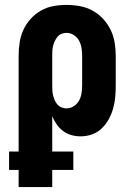

<svg xmlns="http://www.w3.org/2000/svg" viewBox="-20 -548 540 783"><path d="M56 215V145H17V70H56V-320Q56 -347 60 -374Q64 -401 75 -425.5Q86 -450 104.5 -470.5Q123 -491 146.5 -504.5Q170 -518 197 -523Q224 -528 251 -528Q278 -528 305.5 -523Q333 -518 357 -505Q381 -492 400 -471.5Q419 -451 431 -426.5Q443 -402 447.5 -374.5Q452 -347 452 -320V-200Q452 -176 450 -152.5Q448 -129 441.5 -106Q435 -83 423.5 -62Q412 -41 395 -24.5Q378 -8 355.5 0Q333 8 309 8Q290 8 271.5 3Q253 -2 237.5 -13.5Q222 -25 211 -41Q200 -57 193 -74V70H279V145H193V215ZM251 -106Q267 -106 281 -115Q295 -124 302.5 -138Q310 -152 312.5 -168Q315 -184 315 -200V-320Q315 -336 312.5 -352Q310 -368 302.5 -382Q295 -396 281 -405Q267 -414 251 -414Q241 -414 231 -410Q221 -406 214.5 -398Q208 -390 203.5 -380.5Q199 -371 196.5 -361Q194 -351 193.5 -340.5Q193 -330 193 -320V-200Q193 -190 193.5 -179.5Q194 -169 196.5 -159Q199 -149 203 -139.5Q207 -130 214 -122Q221 -114 231 -110Q241 -106 251 -106Z"/></svg>

Font: Iosevka SS18 Heavy
Style: Regular
Weight: 900
Monospace: yes
Designer: Belleve Invis
Foundry: Belleve Invis
Version: Version 25.1.1; ttfautohint (v1.8.4)